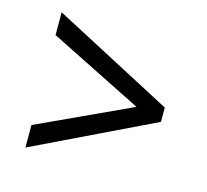

<svg xmlns="http://www.w3.org/2000/svg" viewBox="-75 -640 686 635"><g transform="rotate(15 267.5 -322.5)"><path d="M62 -168V-91L473 -289V-338L62 -554V-476L382 -316Z"/></g></svg>

Font: Noto Sans Bengali SemiCondensed
Style: Regular
Weight: 400
Width: 4
Designer: Jelle Bosma - Monotype Design Team
Foundry: Monotype Imaging Inc.
Version: Version 2.003